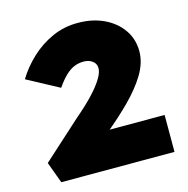

<svg xmlns="http://www.w3.org/2000/svg" viewBox="-106 -822 905 924"><g transform="rotate(-15 346.5 -360.0)"><path d="M87 0 48 -106 238 -278Q265 -301 294 -328Q323 -355 347.5 -383.5Q372 -412 387 -438Q402 -464 402 -484Q402 -498 395 -508.5Q388 -519 374 -526Q360 -533 340 -533Q316 -533 294.5 -524.5Q273 -516 251 -495.5Q229 -475 204 -439L46 -524Q78 -577 126 -622Q174 -667 234.5 -694Q295 -721 363 -720Q434 -720 490.5 -693.5Q547 -667 580 -620Q613 -573 613 -512Q613 -483 604 -454Q595 -425 578 -397Q561 -369 537.5 -340Q514 -311 486.5 -283.5Q459 -256 428 -228L241 -65L240 -184H651V0Z"/></g></svg>

Font: Lexend Mega Black
Style: Regular
Weight: 900
Version: Version 1.007